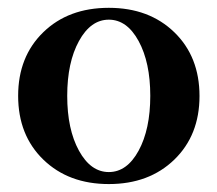

<svg xmlns="http://www.w3.org/2000/svg" viewBox="-20 -459 556 491"><path d="M26.4 -213.9Q26.4 -314 90.6 -376.5Q154.8 -439 258.3 -439Q361.3 -439 425.8 -376.5Q490.2 -314 490.2 -213.4Q490.2 -113.3 425.8 -50.8Q361.3 11.7 258.3 11.7Q155.3 11.7 90.8 -50.8Q26.4 -113.3 26.4 -213.9ZM181.9 -73.7Q211.9 -19 258.3 -19Q304.7 -19 334.5 -73.7Q364.3 -128.4 364.3 -213.9Q364.3 -299.3 334.5 -354Q304.7 -408.7 258.3 -408.7Q211.9 -408.7 181.9 -354Q151.9 -299.3 151.9 -213.9Q151.9 -128.4 181.9 -73.7Z"/></svg>

Font: Elstob 14pt SemiBold
Style: Regular
Weight: 600
Designer: Peter S. Baker
Version: Version 1.015